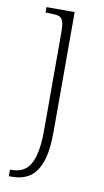

<svg xmlns="http://www.w3.org/2000/svg" viewBox="-88 -578 465 861"><g transform="rotate(10 144.0 -148.0)"><path d="M17 240V210H28Q62 210 86.5 191.5Q111 173 124 128.5Q137 84 137 8V-438Q137 -472 131 -487.5Q125 -503 111.5 -507Q98 -511 73 -511H52V-536H180V8Q180 97 161.5 148Q143 199 110 219.5Q77 240 33 240Z"/></g></svg>

Font: Noto Rashi Hebrew ExtraLight
Style: Regular
Weight: 250
Version: Version 1.006